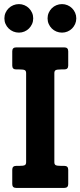

<svg xmlns="http://www.w3.org/2000/svg" viewBox="-20 -920 394 940"><path d="M314 -19Q314 0 294.9 0H59.1Q40 0 40 -19V-88.9Q40 -107.9 59.1 -107.9H74.2Q94.2 -107.9 101.1 -111.3Q107.9 -114.7 107.9 -126V-562Q107.9 -573.2 101.1 -576.7Q94.2 -580.1 74.2 -580.1H59.1Q40 -580.1 40 -599.1V-668.9Q40 -688 59.1 -688H294.9Q314 -688 314 -668.9V-599.1Q314 -580.1 294.9 -580.1H279.8Q258.8 -580.1 252.4 -576.4Q246.1 -572.8 246.1 -562V-126Q246.1 -114.7 252.9 -111.3Q259.8 -107.9 279.8 -107.9H294.9Q314 -107.9 314 -88.9ZM142.6 -830.1Q142.6 -815.4 137 -802.7Q131.3 -790 121.8 -780.5Q112.3 -771 99.6 -765.6Q86.9 -760.3 72.8 -760.3Q58.1 -760.3 45.2 -765.6Q32.2 -771 22.5 -780.5Q12.7 -790 7.1 -802.7Q1.5 -815.4 1.5 -830.1Q1.5 -844.7 7.1 -857.4Q12.7 -870.1 22.5 -879.6Q32.2 -889.2 45.2 -894.5Q58.1 -899.9 72.8 -899.9Q86.9 -899.9 99.6 -894.5Q112.3 -889.2 121.8 -879.6Q131.3 -870.1 137 -857.4Q142.6 -844.7 142.6 -830.1ZM353.5 -830.1Q353.5 -815.4 347.9 -802.7Q342.3 -790 332.8 -780.5Q323.2 -771 310.5 -765.6Q297.9 -760.3 283.7 -760.3Q269 -760.3 256.1 -765.6Q243.2 -771 233.6 -780.5Q224.1 -790 218.5 -802.7Q212.9 -815.4 212.9 -830.1Q212.9 -844.7 218.5 -857.4Q224.1 -870.1 233.6 -879.6Q243.2 -889.2 256.1 -894.5Q269 -899.9 283.7 -899.9Q297.9 -899.9 310.5 -894.5Q323.2 -889.2 332.8 -879.6Q342.3 -870.1 347.9 -857.4Q353.5 -844.7 353.5 -830.1Z"/></svg>

Font: New Telegraph
Style: Bold
Weight: 700
Designer: Frank Baranowski
Foundry: Frank Baranowski
Version: Version 3.001